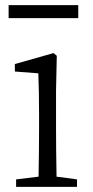

<svg xmlns="http://www.w3.org/2000/svg" viewBox="-20 -731 363 751"><path d="M199.2 -376V-226.6Q199.2 -149.4 201.2 -40L281.2 -29.3V0H43V-29.3L130.9 -40Q132.8 -149.4 132.8 -226.6V-282.2Q132.8 -374 129.9 -444.3L38.1 -451.2V-480.5L189.5 -523.4L202.1 -512.7ZM13.7 -710.9H286.1V-660.2H13.7Z"/></svg>

Font: GenYoMin TW TTF Light
Style: Regular
Weight: 300
Version: Version 1.300